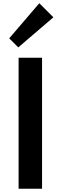

<svg xmlns="http://www.w3.org/2000/svg" viewBox="-20 -1167 375 1187"><path d="M310 -1060 93 -874 37 -930 223 -1147ZM240 0H95V-810H240Z"/></svg>

Font: TypoPRO Sinkin Sans
Style: 600 SemiBold
Weight: 600
Designer: Keith Bates
Foundry: K-Type
Version: Sinkin Sans (version 1.0)  by Keith Bates   •   © 2014   www